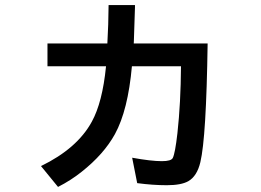

<svg xmlns="http://www.w3.org/2000/svg" viewBox="-20 -694 1040 764"><path d="M168.9 -521H407.2Q411.6 -596.7 412.1 -673.8H517.1V-665.5Q515.1 -591.8 512.7 -530.8L512.2 -521H806.2Q800.8 -147 777.3 -48.8Q764.2 6.8 729.5 26.9Q701.2 43 643.6 43Q588.4 43 525.9 34.7L505.9 -66.4Q581.5 -52.7 624 -52.7Q661.1 -52.7 667.5 -65.4Q676.8 -83.5 686 -164.1Q699.2 -283.7 700.2 -430.2H504.9Q489.3 -255.4 437.5 -160.6Q393.1 -80.1 304.7 -10.3Q262.7 23.4 210.9 49.8L143.1 -33.2Q287.1 -103 345.2 -209.5Q387.7 -286.6 401.9 -430.2H168.9Z"/></svg>

Font: BIZ UDGothic
Style: Bold
Weight: 700
Monospace: yes
Designer: TypeBank Co., Ltd.
Foundry: Morisawa Inc.
Version: Version 1.05